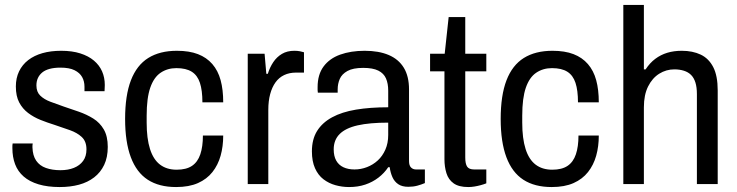

<svg xmlns="http://www.w3.org/2000/svg" viewBox="-20 -743 2975 775"><path d="M221 12Q172 12 135.5 1Q99 -10 75.5 -30.5Q52 -51 41 -80Q30 -109 30 -145Q30 -150 30 -155Q30 -160 31 -164H112Q111 -159 111 -155Q111 -151 111 -148Q112 -115 126 -94.5Q140 -74 165.5 -65Q191 -56 224 -56Q255 -56 278.5 -65.5Q302 -75 315.5 -93.5Q329 -112 329 -140Q329 -172 310.5 -189.5Q292 -207 262.5 -217.5Q233 -228 200 -239Q171 -248 143.5 -259Q116 -270 93.5 -287Q71 -304 57.5 -329.5Q44 -355 44 -394Q44 -428 57 -455Q70 -482 94 -500.5Q118 -519 151.5 -528.5Q185 -538 227 -538Q271 -538 304 -527.5Q337 -517 359 -498.5Q381 -480 392 -455Q403 -430 403 -400Q403 -394 402.5 -387Q402 -380 402 -375H321V-393Q321 -415 311.5 -432Q302 -449 281 -459.5Q260 -470 224 -470Q199 -470 180.5 -465Q162 -460 150.5 -450.5Q139 -441 133 -428Q127 -415 127 -398Q127 -372 142.5 -357Q158 -342 183 -332.5Q208 -323 237 -313Q267 -303 298.5 -292Q330 -281 356.5 -264.5Q383 -248 399 -220.5Q415 -193 415 -150Q415 -108 400.5 -77.5Q386 -47 360 -27Q334 -7 299 2.5Q264 12 221 12Z M691 12Q622 12 576.5 -17.5Q531 -47 508 -108.5Q485 -170 485 -263Q485 -358 508.5 -419Q532 -480 578.5 -509Q625 -538 694 -538Q744 -538 779 -524.5Q814 -511 837 -484.5Q860 -458 870.5 -419.5Q881 -381 881 -330H797Q797 -378 787 -408.5Q777 -439 754 -453.5Q731 -468 692 -468Q656 -468 628.5 -449.5Q601 -431 586.5 -389Q572 -347 572 -276V-248Q572 -184 585.5 -141.5Q599 -99 626 -78.5Q653 -58 693 -58Q732 -58 755 -73.5Q778 -89 788.5 -120Q799 -151 799 -196H881Q881 -152 870.5 -114.5Q860 -77 837.5 -48.5Q815 -20 779 -4Q743 12 691 12Z M980 0V-526H1048L1055 -445H1061Q1069 -471 1083 -492Q1097 -513 1118 -525.5Q1139 -538 1168 -538Q1181 -538 1191 -536Q1201 -534 1207 -532V-450H1175Q1148 -450 1127 -440Q1106 -430 1092 -410.5Q1078 -391 1070.5 -363Q1063 -335 1063 -299V0Z M1389 12Q1361 12 1334 4.5Q1307 -3 1285.5 -19.5Q1264 -36 1251.5 -64Q1239 -92 1239 -132Q1239 -181 1260 -214.5Q1281 -248 1320.5 -269.5Q1360 -291 1417 -300.5Q1474 -310 1547 -310V-377Q1547 -406 1538 -426.5Q1529 -447 1507 -458Q1485 -469 1446 -469Q1405 -469 1382.5 -456.5Q1360 -444 1351.5 -424.5Q1343 -405 1343 -382V-369H1263Q1262 -374 1262 -379Q1262 -384 1262 -391Q1262 -442 1286 -474.5Q1310 -507 1353 -522.5Q1396 -538 1452 -538Q1509 -538 1549 -521Q1589 -504 1610 -469.5Q1631 -435 1631 -382V-93Q1631 -75 1639 -67Q1647 -59 1659 -59H1695V-4Q1681 2 1664.5 6.5Q1648 11 1628 11Q1603 11 1587.5 0.5Q1572 -10 1564 -28Q1556 -46 1553 -68H1547Q1531 -44 1507.5 -26Q1484 -8 1454.5 2Q1425 12 1389 12ZM1411 -59Q1437 -59 1461.5 -68.5Q1486 -78 1505 -95.5Q1524 -113 1535.5 -139Q1547 -165 1547 -198V-248Q1472 -248 1423.5 -237Q1375 -226 1351 -202Q1327 -178 1327 -140Q1327 -113 1337 -95Q1347 -77 1366 -68Q1385 -59 1411 -59Z M1870 12Q1832 12 1811 -3Q1790 -18 1782 -44Q1774 -70 1774 -100V-455H1716V-526H1775L1791 -674H1858V-526H1943V-455H1858V-107Q1858 -82 1865.5 -70.5Q1873 -59 1894 -59H1943V-3Q1933 1 1920 4.5Q1907 8 1894.5 10Q1882 12 1870 12Z M2207 12Q2138 12 2092.5 -17.5Q2047 -47 2024 -108.5Q2001 -170 2001 -263Q2001 -358 2024.5 -419Q2048 -480 2094.5 -509Q2141 -538 2210 -538Q2260 -538 2295 -524.5Q2330 -511 2353 -484.5Q2376 -458 2386.5 -419.5Q2397 -381 2397 -330H2313Q2313 -378 2303 -408.5Q2293 -439 2270 -453.5Q2247 -468 2208 -468Q2172 -468 2144.5 -449.5Q2117 -431 2102.5 -389Q2088 -347 2088 -276V-248Q2088 -184 2101.5 -141.5Q2115 -99 2142 -78.5Q2169 -58 2209 -58Q2248 -58 2271 -73.5Q2294 -89 2304.5 -120Q2315 -151 2315 -196H2397Q2397 -152 2386.5 -114.5Q2376 -77 2353.5 -48.5Q2331 -20 2295 -4Q2259 12 2207 12Z M2496 0V-723H2579V-463H2586Q2603 -489 2625 -505.5Q2647 -522 2673.5 -530Q2700 -538 2732 -538Q2776 -538 2808.5 -522.5Q2841 -507 2859 -472Q2877 -437 2877 -378V0H2793V-363Q2793 -391 2787 -410Q2781 -429 2769.5 -440.5Q2758 -452 2740.5 -457.5Q2723 -463 2702 -463Q2669 -463 2641 -445.5Q2613 -428 2596 -394Q2579 -360 2579 -310V0Z"/></svg>

Font: Archivo SemiCondensed
Style: Regular
Weight: 400
Width: 4
Designer: Hector Gatti
Foundry: Omnibus-Type
Version: Version 2.001